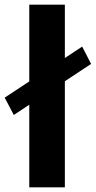

<svg xmlns="http://www.w3.org/2000/svg" viewBox="-66 -800 409 820"><path d="M-7 -309 323 -527 285 -601 -46 -383ZM59 -780V0H211V-780Z"/></svg>

Font: Jost
Style: Bold
Weight: 700
Version: Version 3.710